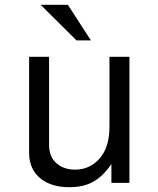

<svg xmlns="http://www.w3.org/2000/svg" viewBox="-20 -760 658 798"><path d="M518 -524V0H443V-78Q407 -26 366.5 -4Q326 18 268 18Q199 18 155 -13Q101 -52 101 -125V-524H184V-158Q184 -105 219 -78Q248 -55 292 -55Q351 -55 391 -98Q435 -145 435 -233V-524ZM358 -592H298L149 -740H262Z"/></svg>

Font: Fragment Mono SC
Style: Regular
Weight: 400
Monospace: yes
Designer: Wei Huang based on Nimbus Sans by URW Studio, based on Helvetica by Max Miedinger.
Foundry: Wei Huang
Version: Version 1.012; ttfautohint (v1.8.4.7-5d5b)